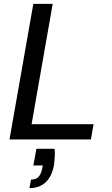

<svg xmlns="http://www.w3.org/2000/svg" viewBox="-20 -720 577 991"><path d="M29 0 152 -700H252L143 -79H463L449 0ZM132 251 140 207Q166 207 179.5 192Q193 177 198 148L201 134H152L168 48H262Q264 70 262.5 91Q261 112 259 130Q248 191 215.5 221Q183 251 132 251Z"/></svg>

Font: DM Sans 17pt Medium
Style: Italic
Weight: 500
Italic angle: -10°
Version: Version 4.004;gftools[0.9.30]